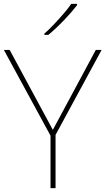

<svg xmlns="http://www.w3.org/2000/svg" viewBox="-20 -972 545 992"><path d="M253 -301 475 -714H505L267 -275V0H241V-271L0 -714H30ZM378 -945Q352 -911 311 -868Q270 -825 230 -792H209V-798Q232 -818 258.5 -846Q285 -874 309.5 -902.5Q334 -931 348 -952H378Z"/></svg>

Font: Noto Sans Tamil Thin
Style: Regular
Weight: 100
Designer: Jelle Bosma - Monotype Design Team
Foundry: Monotype Imaging Inc.
Version: Version 2.004; ttfautohint (v1.8.4.7-5d5b)